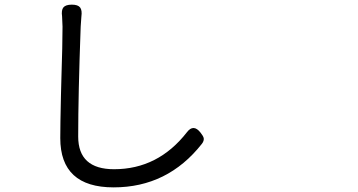

<svg xmlns="http://www.w3.org/2000/svg" viewBox="-20 -768 1540 826"><path d="M468.8 38.1Q239.3 38.1 239.3 -173.8Q239.3 -225.6 242.2 -355.5Q243.2 -404.3 244.1 -428.7Q249 -578.1 249 -653.3Q249 -668 247.1 -697.3Q243.2 -724.6 252.9 -736.3Q262.7 -748 289.1 -748Q315.4 -748 324.7 -735.8Q334 -723.6 330.1 -696.3Q328.1 -667 327.1 -653.3Q316.4 -360.4 316.4 -180.7Q316.4 -40 470.7 -40Q660.2 -40 784.2 -199.2Q812.5 -236.3 842.8 -197.3Q854.5 -182.6 856.4 -173.8Q858.4 -162.1 848.6 -149.4Q701.2 38.1 468.8 38.1Z"/></svg>

Font: Bpmf GenSen Rounded R
Style: R
Weight: 400
Foundry: But Ko
Version: Version 1.320